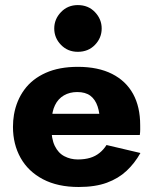

<svg xmlns="http://www.w3.org/2000/svg" viewBox="-20 -737 613 767"><path d="M96 -197.8H538.5L522.2 -282.3H96ZM379.3 -244.7V-217.8L538.5 -197.8Q540.2 -209.8 540.1 -220.5Q540 -231.2 540 -237.2Q540 -310.2 511.7 -361.8Q483.3 -413.5 427.6 -441.8Q371.8 -470 290.8 -470Q216.3 -470 162.7 -446Q109 -422 77.4 -379Q45.8 -336 35.8 -279Q33.8 -267 32.8 -255Q31.8 -243 31.8 -230Q31.8 -161 62.2 -106.5Q92.7 -52 151.6 -21Q210.5 10 294.3 10Q360.3 10 406.7 -7Q453 -24 485.5 -54.4Q518 -84.8 541 -125.8L405.5 -157.7Q394.2 -139.5 377.7 -126.2Q361.2 -112.8 339.8 -106.4Q318.3 -100 290.8 -100Q261.8 -100 237.3 -112.8Q212.7 -125.5 198.8 -154.2Q185 -182.8 185 -230L187 -254.7Q187 -290.7 199.6 -316.6Q212.2 -342.5 235.3 -355.9Q258.3 -369.3 288.7 -369.3Q321.2 -369.3 340.8 -354.7Q360.5 -340 369.9 -311.9Q379.3 -283.8 379.3 -244.7ZM196.7 -623.2Q196.7 -585.5 223.6 -557.8Q250.5 -530 290.8 -530Q332.7 -530 359.4 -557.8Q386.2 -585.5 386.2 -623.2Q386.2 -660.5 359.4 -688.6Q332.7 -716.7 290.8 -716.7Q250.5 -716.7 223.6 -688.6Q196.7 -660.5 196.7 -623.2Z"/></svg>

Font: Jost* Book
Style: Regular
Weight: 400
Version: Version 3.000